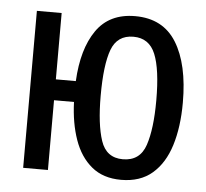

<svg xmlns="http://www.w3.org/2000/svg" viewBox="-45 -598 705 658"><g transform="rotate(5 307.5 -269.5)"><path d="M394.4 -551.3Q490.3 -551.3 536.4 -476.7Q582.6 -402.1 582.6 -270.3Q582.6 -186.2 562.8 -122.8Q543.1 -59.5 501.5 -23.8Q460 11.8 394.4 11.8Q332.8 11.8 293.1 -21Q253.3 -53.8 233.3 -110.8Q213.3 -167.7 210.8 -240H142.1V0H56.9V-540H142.1V-311.8H210.8Q216.4 -422.6 261 -486.9Q305.6 -551.3 394.4 -551.3ZM394.4 -480.5Q339 -480.5 319.5 -428.5Q300 -376.4 300 -269.2Q300 -171.3 318.7 -115.1Q337.4 -59 394.4 -59Q453.3 -59 472.3 -115.4Q491.3 -171.8 491.3 -270.3Q491.3 -376.9 470 -428.7Q448.7 -480.5 394.4 -480.5Z"/></g></svg>

Font: FiraCode Nerd Font
Style: Regular
Weight: 400
Designer: Carrois Corporate, Edenspiekermann AG, Nikita Prokopov
Foundry: Carrois Corporate, Edenspiekermann AG, Nikita Prokopov
Version: Version 6.002;Nerd Fonts 2.1.0